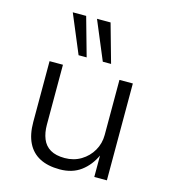

<svg xmlns="http://www.w3.org/2000/svg" viewBox="-113 -843 834 942"><g transform="rotate(15 304.5 -372.5)"><path d="M277 8Q216 8 175 -13.5Q134 -35 113 -77.5Q92 -120 92 -183V-492H160V-187Q160 -147 172.5 -116Q185 -85 213 -68.5Q241 -52 286 -52Q332 -52 368.5 -74Q405 -96 426 -132.5Q447 -169 447 -212V-492H515V0H451V-111H452Q427 -56 383.5 -24Q340 8 277 8ZM345 -557 263 -753H332L387 -557ZM222 -557 140 -753H208L263 -557Z"/></g></svg>

Font: Nunito Sans 8pt Light
Style: Regular
Weight: 300
Version: Version 3.101;gftools[0.9.27]